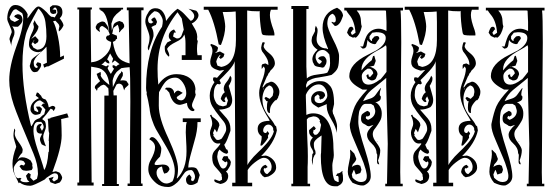

<svg xmlns="http://www.w3.org/2000/svg" viewBox="-20 -746 2218 769"><path d="M85 -62 78 -63Q73 -63 69.5 -65.5Q66 -68 63 -73Q60 -78 58 -80Q58 -81 65 -86L76 -83L81 -91L75 -100Q68 -104 60 -104Q54 -104 44.5 -91.5Q35 -79 35 -72Q35 -58 40 -45Q45 -32 54 -32Q56 -32 60 -34L66 -31L61 -25Q65 -16 85 -16Q90 -16 98 -18L90 -25L84 -42L93 -53H95L103 -48L101 -35L114 -22L128 -30Q128 -31 130 -38.5Q132 -46 132 -50Q132 -88 114 -131Q48 -286 35 -326Q17 -380 17 -425Q17 -480 45 -558Q73 -630 73 -674Q73 -684 69 -693L45 -709Q37 -709 32.5 -703.5Q28 -698 24 -689Q20 -680 18 -677L23 -666L39 -658Q55 -665 57 -669L52 -670L37 -679L40 -685L50 -689Q70 -689 70 -665Q70 -654 52 -639H40Q35 -639 29 -641Q38 -628 38 -617Q38 -607 35 -601Q27 -584 25 -565L26 -564Q26 -562 26 -561Q18 -587 18 -589Q18 -594 21 -601L27 -617Q27 -626 18 -644.5Q9 -663 9 -671Q9 -693 17.5 -709.5Q26 -726 41 -726Q58 -726 71.5 -714.5Q85 -703 91 -688L90 -682V-672Q91 -673 101.5 -688Q112 -703 120 -711.5Q128 -720 134 -720Q144 -720 167 -697Q186 -674 191 -679L199 -676L210 -694Q210 -706 204 -715L199 -716L190 -708Q199 -708 205 -706V-693L195 -690Q180 -690 180 -707V-717L191 -725H200Q230 -725 230 -697Q230 -682 219 -673Q233 -655 234 -646V-643Q226 -627 216 -620L215 -626L218 -641L215 -649L202 -663L193 -661V-660Q203 -643 212 -600Q221 -557 221 -517L236 -524V-511L171 -479L170 -481L157 -475L153 -488L168 -495Q167 -506 167 -527Q167 -548 166 -559Q162 -553 138.5 -531.5Q115 -510 115 -495Q115 -474 128 -474L132 -478L124 -487L129 -496H133L143 -493L145 -486Q145 -477 131 -460Q125 -457 118 -457Q111 -457 105.5 -465.5Q100 -474 99 -482L106 -506Q112 -514 126.5 -524Q141 -534 147 -540L134 -537Q119 -537 107.5 -545.5Q96 -554 96 -568Q96 -588 104 -606L111 -621Q115 -630 116 -638L113 -652L119 -665Q122 -654 134 -641Q134 -632 129 -623Q124 -614 116 -604Q108 -594 105 -590L121 -601L134 -587V-583L132 -577L120 -569L112 -577L118 -585H116L106 -569L114 -555L129 -547Q166 -548 166 -601Q166 -629 162 -657Q158 -688 135 -711H133Q90 -636 83 -606Q70 -558 70 -489Q70 -383 104 -243L106 -240L113 -252Q113 -253 118 -261Q122 -267 139 -273Q150 -285 157 -288L162 -307L149 -322L147 -321L146 -323L152 -331H160L141 -344Q132 -344 123.5 -336Q115 -328 115 -320Q115 -312 118 -303L131 -297L134 -301L125 -316V-319H139L147 -312L148 -308L141 -290Q129 -286 123 -286Q115 -286 108.5 -293Q102 -300 102 -308Q102 -337 136 -353L123 -363L128 -376L135 -373L137 -370L145 -362Q148 -350 162 -348Q172 -337 175 -317L176 -316L189 -322L197 -321L202 -314L195 -301L191 -307L183 -311Q165 -286 149 -269L160 -260Q164 -251 164 -239Q164 -232 158.5 -219Q153 -206 153 -199Q153 -187 164 -160Q149 -166 147 -168Q146 -170 144 -174Q142 -178 141 -182Q140 -186 140 -189Q140 -193 144 -200.5Q148 -208 148 -209V-211H143Q126 -211 126 -229Q126 -247 142 -250L148 -248L140 -237L148 -222Q155 -232 155 -237Q155 -247 145 -258H133Q114 -258 114 -221Q114 -197 131 -146Q133 -141 143 -111Q153 -81 157 -65Q170 -83 174 -137L176 -139V-181L175 -182L177 -213Q174 -219 173.5 -241.5Q173 -264 171 -270L182 -272V-274L249 -292L255 -276L225 -269Q227 -229 227 -203Q227 -156 190 -57L204 -60L218 -55Q225 -48 229 -36Q229 -26 219 -15L201 -9L182 -16L175 -32L195 -38L189 -26L196 -19L211 -28L213 -37Q213 -52 199 -52Q194 -52 184 -46Q174 -40 166 -34L159 -27Q113 -2 102 -2H101Q75 -2 59 -15L55 -12Q52 -20 44.5 -34Q37 -48 33.5 -60Q30 -72 30 -90Q30 -119 45 -158Q44 -164 39 -179Q34 -194 34 -202Q34 -213 35 -217L37 -229L39 -231L41 -223Q39 -215 39 -210Q39 -198 53 -179Q70 -156 71 -146L69 -134Q58 -124 51 -107V-106Q58 -116 69 -116Q86 -116 103 -103L110 -89L109 -85L111 -73L107 -65Q92 -62 85 -62Z M415 -491 417 -492Q412 -492 407 -495.5Q402 -499 402 -501Q400 -500 397.5 -497Q395 -494 393 -492Q391 -490 389 -490Q388 -490 386 -488L405 -480L413 -485Q415 -485 415 -480L411 -474Q411 -472 413.5 -467Q416 -462 419.5 -456.5Q423 -451 424 -450L437 -471Q429 -475 431 -484Q434 -486 440 -483Q441 -483 442 -481.5Q443 -480 445 -480Q446 -480 451 -485L459 -489L440 -504Q433 -496 428 -495L433 -511L421 -532L409 -508Q418 -502 418 -494Q418 -491 415 -491ZM345 -496 348 -497Q376 -499 400.5 -522.5Q425 -546 425 -575V-578Q404 -585 405 -594V-598L411 -604L413 -603L420 -607Q415 -625 404 -633Q392 -642 388 -642Q378 -638 378 -627L380 -622V-618Q373 -621 365 -630L363 -638Q364 -640 366 -644.5Q368 -649 370 -651L378 -656Q386 -660 390 -660Q394 -660 400 -657Q409 -645 411 -641Q413 -637 416 -621L417 -622Q409 -697 382 -705V-708H378V-715H473V-708H466L465 -705Q450 -693 446 -689Q442 -685 437 -678.5Q432 -672 430 -663L426 -651L428 -623L435 -647Q438 -656 458 -662L471 -657L477 -647V-644Q479 -639 473 -632Q466 -627 459 -617Q457 -615 457 -618Q456 -623 458 -625Q454 -644 451 -647L435 -635Q433 -631 432 -623Q431 -615 429 -611Q430 -610 437 -607.5Q444 -605 448 -603L449 -591L444 -588L442 -583L432 -578Q439 -537 452.5 -518.5Q466 -500 499 -492L495 -705H488V-716H555V-705H546L545 -11H551V-1H491V-11H500V-64L502 -340Q502 -452 499 -477L479 -475L466 -473Q465 -472 457 -466Q449 -460 446.5 -457Q444 -454 440 -448Q436 -442 435 -436L434 -435L431 -423L432 -397Q435 -402 441 -416Q447 -430 453 -440.5Q459 -451 464 -454L466 -461L472 -455V-444Q472 -442 467 -433.5Q462 -425 462 -423Q473 -426 486 -422L495 -409L494 -405L481 -393L477 -384Q477 -385 476 -388Q475 -391 474.5 -393Q474 -395 473 -397.5Q472 -400 471.5 -401.5Q471 -403 469.5 -405Q468 -407 466 -408Q464 -409 462 -410Q460 -411 457 -411Q453 -411 447 -408L434 -382L435 -364H448V-9H456V-1H389V-9H397L398 -363H415V-376L414 -392L402 -404L395 -407L384 -403L374 -394L372 -395Q369 -383 368 -381Q368 -385 363.5 -389Q359 -393 360 -398Q360 -401 364 -405.5Q368 -410 374 -415Q380 -420 381 -421L373 -433L367 -450L383 -458L384 -448L383 -443Q388 -431 403 -418Q417 -406 418 -406Q412 -468 368 -475L345 -479Q344 -448 344 -350L347 -15H355V-3H290V-15H297V-708H290V-716H348V-708H343V-675Q343 -624 345 -496Z M607 -54Q607 -39 619.5 -25Q632 -11 647 -11Q657 -11 671 -20Q680 -38 680 -61Q680 -99 646 -158Q641 -167 626 -192Q611 -217 604 -229.5Q597 -242 589 -265.5Q581 -289 579 -312Q574 -343 567 -370L568 -374Q565 -383 565 -394Q565 -544 629 -639Q632 -652 632 -662Q632 -672 623 -686Q615 -701 598 -701Q573 -682 573 -667Q573 -652 586 -652L595 -658Q587 -661 586 -668Q597 -679 601 -675Q606 -668 609 -658L604 -646Q597 -644 587 -638V-636Q595 -624 595 -606Q595 -600 594 -598Q591 -586 584.5 -570Q578 -554 576 -544Q569 -551 574 -565Q579 -580 579 -596Q579 -607 570.5 -628Q562 -649 562 -660Q562 -678 573 -694Q582 -713 603 -713Q622 -713 633 -697.5Q644 -682 645 -662Q669 -695 691 -711Q707 -702 719 -689L743 -663Q749 -663 753.5 -669Q758 -675 758 -681Q758 -696 735 -711L766 -703Q775 -694 775 -685Q775 -676 766.5 -666Q758 -656 748 -652Q763 -627 765 -622Q770 -609 770 -599Q770 -593 769 -589L772 -581Q769 -566 769 -550Q769 -539 771 -525H788V-506H708V-525H723V-571Q723 -596 718 -608Q712 -590 685 -578Q656 -564 649 -550Q658 -532 658 -524Q658 -521 656 -519Q640 -532 640 -550V-560Q642 -563 645.5 -569Q649 -575 650 -576L666 -584Q656 -591 656 -601Q656 -620 677 -628L683 -619Q686 -613 677 -616L673 -600L685 -593Q687 -592 691 -592Q697 -592 701.5 -596Q706 -600 707.5 -604.5Q709 -609 712 -617Q715 -625 716 -627L708 -672L691 -697Q611 -596 611 -470Q611 -438 614 -407Q643 -449 687 -449Q719 -449 740 -433Q761 -417 763 -388Q760 -377 764 -367Q763 -360 756 -346Q749 -332 749 -324Q749 -315 759 -307Q759 -301 752 -301Q749 -301 743 -304Q729 -315 729 -334Q705 -326 701 -326Q671 -326 658 -375L646 -388L644 -387L641 -390L646 -395H656Q665 -395 671.5 -388Q678 -381 677 -372H678Q686 -383 693 -383Q698 -383 712 -374L690 -359Q687 -356 688 -353.5Q689 -351 692 -348.5Q695 -346 699 -345Q703 -344 705 -344Q714 -344 720 -352.5Q726 -361 726 -373Q726 -395 712.5 -415Q699 -435 682 -435Q657 -435 641 -416Q631 -404 617 -377Q616 -361 616 -323Q616 -273 654 -193Q693 -107 693 -70Q693 -48 688 -33L689 -31Q727 -68 727 -140Q727 -160 725.5 -182Q724 -204 724 -216Q724 -248 728 -257H712V-272H784V-257H771Q771 -222 759 -182L742 -120Q735 -95 734 -75Q737 -75 741.5 -75.5Q746 -76 748 -76Q763 -76 768 -70Q773 -64 780 -45L771 -15Q757 -5 745 -5Q725 -5 725 -28Q725 -37 738 -47L740 -46L747 -36L745 -24L753 -20Q761 -28 761 -38Q761 -46 756 -55.5Q751 -65 745 -65Q725 -65 715 -48Q704 -32 698 -24Q692 -16 679 -6.5Q666 3 654 3Q624 3 606 -12Q574 -39 574 -68Q574 -88 583 -104Q601 -136 601 -156Q601 -176 578 -188Q583 -197 589 -197Q600 -197 613 -178Q626 -159 626 -151Q626 -136 621 -119Q599 -97 599 -89Q599 -85 608 -85Q613 -85 621 -86Q629 -87 631 -87Q656 -87 659 -68Q652 -52 642 -52L640 -50Q634 -52 629 -78L628 -79Q607 -74 607 -54Z M1037 -391 1035 -392 1034 -386ZM863 -566 856 -568Q839 -660 814 -707H796V-719H1092V-707H1065Q1061 -698 1061 -686Q1061 -665 1076 -625Q1080 -613 1079 -604H1056Q1046 -604 1041 -605Q1034 -605 1031 -608Q1028 -611 1027 -620Q1020 -660 1020 -703L1018 -701H1006Q986 -701 977 -703Q974 -704 971 -704Q970 -704 970 -703Q970 -600 970.5 -394.5Q971 -189 971 -85Q975 -93 983 -103Q991 -113 996.5 -119Q1002 -125 1014 -136.5Q1026 -148 1029 -151Q1072 -194 1077 -221L1074 -225Q1076 -233 1069.5 -240Q1063 -247 1055 -247Q1046 -247 1040 -239.5Q1034 -232 1034 -223Q1034 -213 1046 -213L1051 -221L1058 -212L1053 -202L1054 -195Q1047 -181 1029 -163H1023Q1023 -167 1025.5 -177.5Q1028 -188 1028 -194V-200Q1012 -210 1012 -230Q1012 -262 1060 -262Q1060 -264 1054 -274Q1018 -330 1018 -374Q1018 -393 1029.5 -422.5Q1041 -452 1041 -471L1037 -479H1035L1031 -473L1028 -470V-484L1031 -489L1043 -492Q1054 -487 1054 -485L1055 -488Q1055 -498 1051.5 -506.5Q1048 -515 1039 -528L1030 -540Q1026 -547 1026 -555Q1026 -558 1028 -566L1031 -576L1035 -577L1041 -575Q1036 -565 1036 -561Q1036 -550 1059 -532Q1081 -514 1081 -491Q1081 -479 1063 -463L1060 -457L1056 -453L1051 -442L1049 -440L1040 -419L1032 -400V-396L1033 -395Q1039 -404 1046 -411L1065 -419Q1077 -419 1088 -405Q1099 -391 1099 -379Q1099 -366 1094 -358V-355L1087 -345L1082 -344Q1063 -324 1062 -311Q1061 -307 1061 -303V-293Q1049 -294 1049 -314Q1049 -332 1052 -341H1047L1039 -353L1045 -358L1060 -350L1072 -362Q1075 -374 1075 -377Q1075 -401 1057 -404L1054 -401Q1044 -397 1037.5 -381.5Q1031 -366 1031 -350Q1031 -326 1039 -308.5Q1047 -291 1061 -274Q1075 -257 1081 -244L1086 -240L1089 -224Q1079 -174 1026 -121L1045 -123Q1062 -119 1074 -106Q1086 -93 1086 -75Q1086 -54 1055 -39L1040 -36L1032 -41L1023 -53L1022 -59Q1024 -68 1026 -72Q1028 -76 1032 -80Q1036 -84 1044 -86L1052 -77L1042 -71L1038 -73L1036 -68Q1036 -61 1040.5 -55Q1045 -49 1051 -49Q1065 -63 1066 -65Q1066 -67 1067 -71Q1068 -75 1068 -77Q1068 -90 1059.5 -102Q1051 -114 1036 -114Q1024 -114 1000 -95Q981 -80 972 -65V-14H990V0H910V-14H923Q923 -98 921.5 -257.5Q920 -417 920 -501Q917 -486 894 -461L875 -441L859 -425Q865 -415 864 -411L859 -408Q856 -409 851 -410Q836 -400 836 -365Q836 -349 848 -331L857 -324L873 -320L887 -324L893 -344L886 -360Q877 -348 880 -345Q883 -342 883 -339Q880 -336 876.5 -337.5Q873 -339 871 -341Q869 -343 867 -346Q865 -349 864 -350Q869 -369 880 -376V-377Q876 -385 876 -390Q876 -404 887 -417Q897 -429 902 -443Q903 -442 904.5 -439Q906 -436 907 -435V-430Q907 -425 905.5 -420.5Q904 -416 900.5 -409.5Q897 -403 896 -402Q897 -397 903.5 -376.5Q910 -356 910 -345Q910 -328 899 -317Q880 -307 858 -307V-306L888 -272Q903 -254 903 -230V-222Q901 -218 896.5 -204.5Q892 -191 887 -180.5Q882 -170 878 -166L886 -148H888L891 -146L894 -136L889 -130Q875 -131 859 -147L853 -137Q850 -122 850 -120Q850 -108 857.5 -89.5Q865 -71 873 -71Q881 -71 886 -78.5Q891 -86 891 -94L889 -100L882 -96L869 -106L874 -118L880 -121L884 -120L890 -121L894 -117L893 -113Q902 -107 905 -96L904 -94Q904 -88 902 -83Q900 -78 895.5 -71.5Q891 -65 890 -63L885 -60L892 -51L894 -42Q894 -14 862 -9Q861 -10 849.5 -13.5Q838 -17 838 -24L840 -28L850 -24L859 -21L869 -26V-37L868 -38Q868 -40 867.5 -43Q867 -46 867 -48Q863 -55 842 -78Q830 -90 830 -116Q830 -133 842 -145Q855 -158 863 -170L860 -172L853 -171Q839 -171 830 -185Q821 -199 821 -215Q821 -222 825.5 -233Q830 -244 830 -250Q830 -266 821 -284L826 -287L830 -279Q858 -260 858 -248L859 -245L849 -216L840 -230L833 -213L836 -206L834 -203L846 -187L853 -185L861 -187L868 -191Q869 -192 874.5 -201Q880 -210 883 -216.5Q886 -223 886 -229Q886 -246 876 -259Q871 -265 861 -277.5Q851 -290 843.5 -300.5Q836 -311 830 -321Q820 -338 820 -363Q820 -390 839 -417Q837 -420 835 -422Q832 -426 834 -435Q840 -438 849 -434L878 -466L860 -463Q859 -463 853.5 -465Q848 -467 846.5 -467.5Q845 -468 841 -469.5Q837 -471 835.5 -472.5Q834 -474 831 -476Q828 -478 827 -480Q826 -482 824.5 -485Q823 -488 822.5 -492Q822 -496 822 -500Q822 -507 826.5 -520.5Q831 -534 831 -541Q831 -557 822 -566L826 -570Q853 -561 853 -554V-553L850 -541L843 -536V-534L861 -540L879 -530L875 -518L864 -510L857 -516L863 -524L861 -526Q850 -516 846 -499L851 -483L866 -478Q925 -487 925 -586V-658Q925 -666 924.5 -678Q924 -690 924 -700Q904 -698 889 -698H872Q882 -658 882 -640Q882 -608 865 -566Z M1231 -129 1235 -133Q1235 -141 1228.5 -151Q1222 -161 1222 -171Q1222 -184 1233 -195Q1218 -205 1218 -218V-225L1237 -241L1245 -232L1240 -225L1236 -226L1234 -214L1240 -206H1243Q1247 -206 1249.5 -207.5Q1252 -209 1253.5 -211Q1255 -213 1257.5 -216.5Q1260 -220 1261 -221L1266 -246L1260 -260L1262 -263Q1254 -280 1235 -280Q1233 -280 1216 -275L1209 -268Q1209 -227 1211 -187Q1213 -147 1213 -120Q1213 -90 1212 -77V-10H1222V0H1147V-10H1154V-710H1147V-722H1216V-710H1207V-479Q1207 -471 1208 -455.5Q1209 -440 1209 -432Q1221 -444 1251.5 -447.5Q1282 -451 1291 -455Q1302 -472 1302 -493Q1302 -514 1299 -528Q1285 -546 1273 -546Q1261 -546 1252.5 -538Q1244 -530 1244 -517Q1244 -509 1249.5 -499.5Q1255 -490 1261 -490L1269 -498Q1269 -501 1266.5 -503Q1264 -505 1260 -507Q1256 -509 1254 -511Q1258 -521 1274 -521Q1279 -521 1283.5 -514.5Q1288 -508 1288 -502Q1288 -498 1286 -490L1278 -477L1271 -475Q1269 -476 1263 -477Q1257 -478 1253.5 -478.5Q1250 -479 1246 -480.5Q1242 -482 1239.5 -485Q1237 -488 1236 -492L1233 -497L1231 -508Q1231 -528 1252 -547Q1228 -562 1228 -585L1230 -598Q1232 -602 1234 -606Q1236 -610 1238.5 -614.5Q1241 -619 1242 -622Q1240 -630 1245 -643L1251 -632Q1252 -629 1252 -623Q1252 -618 1250 -607Q1248 -596 1248 -589Q1248 -573 1259 -562.5Q1270 -552 1287 -552L1293 -549L1294 -551Q1272 -601 1272 -635Q1272 -695 1330 -715Q1352 -703 1354 -683Q1353 -680 1349.5 -671Q1346 -662 1343 -657Q1340 -652 1334.5 -647Q1329 -642 1321 -642L1308 -656L1309 -659Q1315 -656 1317 -656Q1325 -656 1325 -667Q1325 -684 1312 -691Q1291 -684 1291 -650Q1291 -634 1314 -588Q1338 -542 1338 -522Q1338 -489 1333 -475Q1328 -461 1308 -446Q1300 -443 1258 -436Q1228 -433 1211 -419L1206 -406V-396L1207 -395Q1231 -421 1260 -421Q1266 -421 1271 -420.5Q1276 -420 1279 -419Q1282 -418 1285.5 -416Q1289 -414 1290.5 -413Q1292 -412 1295.5 -408.5Q1299 -405 1300 -404Q1318 -387 1318 -329L1312 -302L1314 -290L1315 -289Q1330 -255 1330 -241Q1330 -228 1328 -214Q1327 -234 1308 -265.5Q1289 -297 1289 -316Q1288 -322 1289 -329L1255 -315Q1252 -317 1243 -322.5Q1234 -328 1230 -333.5Q1226 -339 1226 -349Q1226 -362 1236 -371.5Q1246 -381 1259 -381Q1282 -381 1282 -362L1273 -350L1270 -351L1264 -347Q1257 -350 1260 -361L1253 -368L1242 -360L1240 -356V-352Q1239 -343 1244.5 -338Q1250 -333 1260 -333Q1271 -333 1281 -343Q1291 -353 1291 -363Q1291 -381 1281 -394.5Q1271 -408 1257 -408Q1240 -408 1225.5 -395Q1211 -382 1205 -366V-356L1207 -286H1208Q1220 -292 1234 -292Q1308 -292 1315 -172Q1315 -163 1315.5 -152.5Q1316 -142 1316.5 -136Q1317 -130 1317 -125Q1317 -117 1314 -104Q1311 -91 1311 -84Q1311 -37 1321 -23L1333 -17L1337 -18Q1336 -23 1336 -35Q1336 -44 1325 -41L1331 -51Q1342 -52 1349 -60Q1351 -61 1352 -59.5Q1353 -58 1351 -56Q1354 -46 1354 -28Q1354 -10 1332 0H1320Q1265 0 1265 -121Q1265 -130 1266 -134Q1266 -145 1267 -169.5Q1268 -194 1268 -203H1267Q1266 -202 1260 -198Q1254 -194 1251.5 -192Q1249 -190 1245 -186Q1241 -182 1239 -178Q1237 -174 1237 -169Q1237 -150 1243 -142L1244 -132Q1244 -128 1241 -125.5Q1238 -123 1238 -120Q1233 -112 1233 -99Q1233 -89 1234 -84Q1229 -95 1229 -104Q1229 -107 1230 -114.5Q1231 -122 1231 -129Z M1489 -179V-180H1493V-179ZM1475 -452Q1474 -460 1468.5 -466Q1463 -472 1455 -471H1452Q1429 -457 1429 -441Q1429 -407 1457 -407Q1475 -407 1501 -427L1504 -428Q1508 -433 1516 -442.5Q1524 -452 1528 -458V-557L1526 -565Q1515 -556 1496 -546Q1428 -511 1428 -469V-464Q1446 -487 1469 -505L1474 -521L1479 -523L1485 -502L1478 -483L1461 -479Q1492 -469 1492 -448Q1491 -446 1489 -440Q1487 -434 1485.5 -431.5Q1484 -429 1480 -426.5Q1476 -424 1471 -424H1466L1452 -431L1447 -443L1452 -448L1457 -447L1456 -441L1462 -437ZM1460 -480H1457V-479H1460ZM1425 -17Q1449 -17 1449 -39Q1450 -46 1445 -66Q1436 -97 1428 -114L1397 -187Q1381 -223 1381 -245Q1381 -250 1382 -253Q1391 -297 1401 -320Q1413 -347 1451 -387H1432L1416 -396Q1379 -418 1379 -441Q1379 -490 1452 -526L1487 -544Q1525 -567 1525 -594Q1525 -617 1487 -617L1471 -615L1460 -601V-590L1467 -582H1470V-589L1480 -600Q1499 -606 1499 -591Q1487 -576 1486 -571L1480 -569Q1460 -572 1452 -586Q1451 -583 1450 -574Q1449 -565 1447.5 -560.5Q1446 -556 1441 -553L1433 -551L1422 -560H1434Q1444 -598 1452 -608Q1469 -631 1497 -631Q1510 -631 1528 -622V-658L1526 -703L1522 -704H1410L1409 -703Q1426 -686 1426 -657Q1426 -649 1429 -640Q1422 -607 1405 -595L1399 -597L1394 -595L1379 -602L1370 -615Q1376 -635 1382 -638Q1394 -642 1396 -628Q1397 -626 1396.5 -626Q1396 -626 1394 -628L1385 -615L1389 -607H1391Q1392 -606 1394 -608L1404 -615Q1400 -663 1378 -688Q1370 -698 1367 -704H1359V-715H1594V-704H1584Q1587 -684 1587 -576L1583 -56Q1584 -33 1584 -10H1593V0H1523V-10H1530L1532 -117Q1533 -140 1533 -170Q1533 -189 1530 -285Q1527 -381 1527 -402V-434Q1522 -429 1467 -385Q1446 -367 1434 -341Q1441 -344 1450 -347Q1459 -350 1464 -351.5Q1469 -353 1475 -357Q1481 -361 1485 -367Q1486 -369 1492.5 -377.5Q1499 -386 1504 -393L1506 -392Q1501 -379 1501 -370V-365L1506 -358L1505 -355Q1506 -347 1498.5 -342Q1491 -337 1483 -337Q1494 -332 1501.5 -319.5Q1509 -307 1509 -292Q1509 -283 1507.5 -275.5Q1506 -268 1501.5 -260.5Q1497 -253 1494.5 -249Q1492 -245 1486 -236.5Q1480 -228 1478 -226Q1473 -218 1473 -208Q1473 -193 1488 -174Q1503 -154 1503 -144Q1503 -126 1494 -103L1499 -88H1497Q1490 -88 1490 -100Q1490 -106 1490.5 -114Q1491 -122 1491 -126L1488 -133Q1488 -154 1468 -172Q1450 -188 1450 -206Q1450 -223 1476 -246L1458 -240L1450 -242Q1447 -245 1442 -247.5Q1437 -250 1434 -252Q1431 -254 1428.5 -258.5Q1426 -263 1426 -270Q1426 -286 1432 -290Q1439 -296 1451 -302Q1462 -298 1462 -292V-285L1453 -279L1449 -282L1445 -276L1446 -271L1454 -266Q1483 -277 1483 -302Q1483 -305 1477 -323L1466 -330H1447H1444Q1434 -330 1426.5 -317Q1419 -304 1418 -296Q1415 -281 1415 -258Q1415 -228 1442 -146Q1465 -74 1465 -40Q1465 -16 1439 -4Q1438 -3 1430 -3Q1416 -3 1392 -14Q1373 -36 1373 -58Q1373 -73 1378 -94.5Q1383 -116 1383 -127Q1383 -137 1382 -142L1383 -147L1399 -131L1407 -110Q1407 -102 1393 -88L1389 -77Q1400 -86 1414 -86L1423 -82Q1427 -69 1427.5 -67Q1428 -65 1423 -53L1405 -47L1398 -66L1395 -62L1389 -47L1392 -34Q1409 -17 1425 -17Z M1842 -391 1840 -392 1839 -386ZM1668 -566 1661 -568Q1644 -660 1619 -707H1601V-719H1897V-707H1870Q1866 -698 1866 -686Q1866 -665 1881 -625Q1885 -613 1884 -604H1861Q1851 -604 1846 -605Q1839 -605 1836 -608Q1833 -611 1832 -620Q1825 -660 1825 -703L1823 -701H1811Q1791 -701 1782 -703Q1779 -704 1776 -704Q1775 -704 1775 -703Q1775 -600 1775.5 -394.5Q1776 -189 1776 -85Q1780 -93 1788 -103Q1796 -113 1801.5 -119Q1807 -125 1819 -136.5Q1831 -148 1834 -151Q1877 -194 1882 -221L1879 -225Q1881 -233 1874.5 -240Q1868 -247 1860 -247Q1851 -247 1845 -239.5Q1839 -232 1839 -223Q1839 -213 1851 -213L1856 -221L1863 -212L1858 -202L1859 -195Q1852 -181 1834 -163H1828Q1828 -167 1830.5 -177.5Q1833 -188 1833 -194V-200Q1817 -210 1817 -230Q1817 -262 1865 -262Q1865 -264 1859 -274Q1823 -330 1823 -374Q1823 -393 1834.5 -422.5Q1846 -452 1846 -471L1842 -479H1840L1836 -473L1833 -470V-484L1836 -489L1848 -492Q1859 -487 1859 -485L1860 -488Q1860 -498 1856.5 -506.5Q1853 -515 1844 -528L1835 -540Q1831 -547 1831 -555Q1831 -558 1833 -566L1836 -576L1840 -577L1846 -575Q1841 -565 1841 -561Q1841 -550 1864 -532Q1886 -514 1886 -491Q1886 -479 1868 -463L1865 -457L1861 -453L1856 -442L1854 -440L1845 -419L1837 -400V-396L1838 -395Q1844 -404 1851 -411L1870 -419Q1882 -419 1893 -405Q1904 -391 1904 -379Q1904 -366 1899 -358V-355L1892 -345L1887 -344Q1868 -324 1867 -311Q1866 -307 1866 -303V-293Q1854 -294 1854 -314Q1854 -332 1857 -341H1852L1844 -353L1850 -358L1865 -350L1877 -362Q1880 -374 1880 -377Q1880 -401 1862 -404L1859 -401Q1849 -397 1842.5 -381.5Q1836 -366 1836 -350Q1836 -326 1844 -308.5Q1852 -291 1866 -274Q1880 -257 1886 -244L1891 -240L1894 -224Q1884 -174 1831 -121L1850 -123Q1867 -119 1879 -106Q1891 -93 1891 -75Q1891 -54 1860 -39L1845 -36L1837 -41L1828 -53L1827 -59Q1829 -68 1831 -72Q1833 -76 1837 -80Q1841 -84 1849 -86L1857 -77L1847 -71L1843 -73L1841 -68Q1841 -61 1845.5 -55Q1850 -49 1856 -49Q1870 -63 1871 -65Q1871 -67 1872 -71Q1873 -75 1873 -77Q1873 -90 1864.5 -102Q1856 -114 1841 -114Q1829 -114 1805 -95Q1786 -80 1777 -65V-14H1795V0H1715V-14H1728Q1728 -98 1726.5 -257.5Q1725 -417 1725 -501Q1722 -486 1699 -461L1680 -441L1664 -425Q1670 -415 1669 -411L1664 -408Q1661 -409 1656 -410Q1641 -400 1641 -365Q1641 -349 1653 -331L1662 -324L1678 -320L1692 -324L1698 -344L1691 -360Q1682 -348 1685 -345Q1688 -342 1688 -339Q1685 -336 1681.5 -337.5Q1678 -339 1676 -341Q1674 -343 1672 -346Q1670 -349 1669 -350Q1674 -369 1685 -376V-377Q1681 -385 1681 -390Q1681 -404 1692 -417Q1702 -429 1707 -443Q1708 -442 1709.5 -439Q1711 -436 1712 -435V-430Q1712 -425 1710.5 -420.5Q1709 -416 1705.5 -409.5Q1702 -403 1701 -402Q1702 -397 1708.5 -376.5Q1715 -356 1715 -345Q1715 -328 1704 -317Q1685 -307 1663 -307V-306L1693 -272Q1708 -254 1708 -230V-222Q1706 -218 1701.5 -204.5Q1697 -191 1692 -180.5Q1687 -170 1683 -166L1691 -148H1693L1696 -146L1699 -136L1694 -130Q1680 -131 1664 -147L1658 -137Q1655 -122 1655 -120Q1655 -108 1662.5 -89.5Q1670 -71 1678 -71Q1686 -71 1691 -78.5Q1696 -86 1696 -94L1694 -100L1687 -96L1674 -106L1679 -118L1685 -121L1689 -120L1695 -121L1699 -117L1698 -113Q1707 -107 1710 -96L1709 -94Q1709 -88 1707 -83Q1705 -78 1700.5 -71.5Q1696 -65 1695 -63L1690 -60L1697 -51L1699 -42Q1699 -14 1667 -9Q1666 -10 1654.5 -13.5Q1643 -17 1643 -24L1645 -28L1655 -24L1664 -21L1674 -26V-37L1673 -38Q1673 -40 1672.5 -43Q1672 -46 1672 -48Q1668 -55 1647 -78Q1635 -90 1635 -116Q1635 -133 1647 -145Q1660 -158 1668 -170L1665 -172L1658 -171Q1644 -171 1635 -185Q1626 -199 1626 -215Q1626 -222 1630.5 -233Q1635 -244 1635 -250Q1635 -266 1626 -284L1631 -287L1635 -279Q1663 -260 1663 -248L1664 -245L1654 -216L1645 -230L1638 -213L1641 -206L1639 -203L1651 -187L1658 -185L1666 -187L1673 -191Q1674 -192 1679.5 -201Q1685 -210 1688 -216.5Q1691 -223 1691 -229Q1691 -246 1681 -259Q1676 -265 1666 -277.5Q1656 -290 1648.5 -300.5Q1641 -311 1635 -321Q1625 -338 1625 -363Q1625 -390 1644 -417Q1642 -420 1640 -422Q1637 -426 1639 -435Q1645 -438 1654 -434L1683 -466L1665 -463Q1664 -463 1658.5 -465Q1653 -467 1651.5 -467.5Q1650 -468 1646 -469.5Q1642 -471 1640.5 -472.5Q1639 -474 1636 -476Q1633 -478 1632 -480Q1631 -482 1629.5 -485Q1628 -488 1627.5 -492Q1627 -496 1627 -500Q1627 -507 1631.5 -520.5Q1636 -534 1636 -541Q1636 -557 1627 -566L1631 -570Q1658 -561 1658 -554V-553L1655 -541L1648 -536V-534L1666 -540L1684 -530L1680 -518L1669 -510L1662 -516L1668 -524L1666 -526Q1655 -516 1651 -499L1656 -483L1671 -478Q1730 -487 1730 -586V-658Q1730 -666 1729.5 -678Q1729 -690 1729 -700Q1709 -698 1694 -698H1677Q1687 -658 1687 -640Q1687 -608 1670 -566Z M2056 -179V-180H2060V-179ZM2042 -452Q2041 -460 2035.5 -466Q2030 -472 2022 -471H2019Q1996 -457 1996 -441Q1996 -407 2024 -407Q2042 -407 2068 -427L2071 -428Q2075 -433 2083 -442.5Q2091 -452 2095 -458V-557L2093 -565Q2082 -556 2063 -546Q1995 -511 1995 -469V-464Q2013 -487 2036 -505L2041 -521L2046 -523L2052 -502L2045 -483L2028 -479Q2059 -469 2059 -448Q2058 -446 2056 -440Q2054 -434 2052.5 -431.5Q2051 -429 2047 -426.5Q2043 -424 2038 -424H2033L2019 -431L2014 -443L2019 -448L2024 -447L2023 -441L2029 -437ZM2027 -480H2024V-479H2027ZM1992 -17Q2016 -17 2016 -39Q2017 -46 2012 -66Q2003 -97 1995 -114L1964 -187Q1948 -223 1948 -245Q1948 -250 1949 -253Q1958 -297 1968 -320Q1980 -347 2018 -387H1999L1983 -396Q1946 -418 1946 -441Q1946 -490 2019 -526L2054 -544Q2092 -567 2092 -594Q2092 -617 2054 -617L2038 -615L2027 -601V-590L2034 -582H2037V-589L2047 -600Q2066 -606 2066 -591Q2054 -576 2053 -571L2047 -569Q2027 -572 2019 -586Q2018 -583 2017 -574Q2016 -565 2014.5 -560.5Q2013 -556 2008 -553L2000 -551L1989 -560H2001Q2011 -598 2019 -608Q2036 -631 2064 -631Q2077 -631 2095 -622V-658L2093 -703L2089 -704H1977L1976 -703Q1993 -686 1993 -657Q1993 -649 1996 -640Q1989 -607 1972 -595L1966 -597L1961 -595L1946 -602L1937 -615Q1943 -635 1949 -638Q1961 -642 1963 -628Q1964 -626 1963.5 -626Q1963 -626 1961 -628L1952 -615L1956 -607H1958Q1959 -606 1961 -608L1971 -615Q1967 -663 1945 -688Q1937 -698 1934 -704H1926V-715H2161V-704H2151Q2154 -684 2154 -576L2150 -56Q2151 -33 2151 -10H2160V0H2090V-10H2097L2099 -117Q2100 -140 2100 -170Q2100 -189 2097 -285Q2094 -381 2094 -402V-434Q2089 -429 2034 -385Q2013 -367 2001 -341Q2008 -344 2017 -347Q2026 -350 2031 -351.5Q2036 -353 2042 -357Q2048 -361 2052 -367Q2053 -369 2059.5 -377.5Q2066 -386 2071 -393L2073 -392Q2068 -379 2068 -370V-365L2073 -358L2072 -355Q2073 -347 2065.5 -342Q2058 -337 2050 -337Q2061 -332 2068.5 -319.5Q2076 -307 2076 -292Q2076 -283 2074.5 -275.5Q2073 -268 2068.5 -260.5Q2064 -253 2061.5 -249Q2059 -245 2053 -236.5Q2047 -228 2045 -226Q2040 -218 2040 -208Q2040 -193 2055 -174Q2070 -154 2070 -144Q2070 -126 2061 -103L2066 -88H2064Q2057 -88 2057 -100Q2057 -106 2057.5 -114Q2058 -122 2058 -126L2055 -133Q2055 -154 2035 -172Q2017 -188 2017 -206Q2017 -223 2043 -246L2025 -240L2017 -242Q2014 -245 2009 -247.5Q2004 -250 2001 -252Q1998 -254 1995.5 -258.5Q1993 -263 1993 -270Q1993 -286 1999 -290Q2006 -296 2018 -302Q2029 -298 2029 -292V-285L2020 -279L2016 -282L2012 -276L2013 -271L2021 -266Q2050 -277 2050 -302Q2050 -305 2044 -323L2033 -330H2014H2011Q2001 -330 1993.5 -317Q1986 -304 1985 -296Q1982 -281 1982 -258Q1982 -228 2009 -146Q2032 -74 2032 -40Q2032 -16 2006 -4Q2005 -3 1997 -3Q1983 -3 1959 -14Q1940 -36 1940 -58Q1940 -73 1945 -94.5Q1950 -116 1950 -127Q1950 -137 1949 -142L1950 -147L1966 -131L1974 -110Q1974 -102 1960 -88L1956 -77Q1967 -86 1981 -86L1990 -82Q1994 -69 1994.5 -67Q1995 -65 1990 -53L1972 -47L1965 -66L1962 -62L1956 -47L1959 -34Q1976 -17 1992 -17Z"/></svg>

Font: Bukvitsa
Style: Regular
Weight: 500
Foundry: Ponomar Technologies, Inc.
Version: Version 1.1